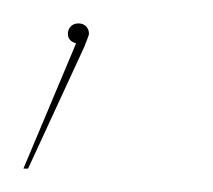

<svg xmlns="http://www.w3.org/2000/svg" viewBox="-44 -33 182 164"><path d="M32 -4Q32 -3 28 7L-20 111H-24L21 4Q14 2 14 -4Q14 -8 16.5 -10.5Q19 -13 23 -13Q27 -13 29.5 -10.5Q32 -8 32 -4Z"/></svg>

Font: Fira Sans Condensed Four
Style: Italic
Weight: 100
Width: 3
Italic angle: -8°
Designer: bBox Type GmbH & Carrois Corporate GbR & Edenspiekermann AG
Foundry: bBox Type GmbH & Carrois Corporate GbR & Edenspiekermann AG
Version: Version 4.301